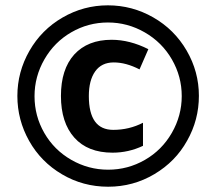

<svg xmlns="http://www.w3.org/2000/svg" viewBox="-20 -695 816 724"><path d="M506.1 -433.3Q455 -459.6 409 -459.6Q363 -459.6 339 -425.9Q315 -392.3 315 -332.7Q315 -205.3 407 -205.3Q467.1 -205.3 519.2 -232.1V-145.1Q464.6 -119.3 404.4 -119.3Q310.9 -119.3 260.4 -175.9Q209.8 -232.6 209.8 -333.2Q209.8 -433.8 259.9 -489.4Q310.9 -545 400.9 -545Q469.2 -545 539.4 -509.6ZM627.9 -193.9Q665.3 -258.8 665.3 -332.7Q665.3 -406.5 628.2 -470.9Q591 -535.4 526 -572.8Q461.1 -610.2 387 -610.2Q312.9 -610.2 249 -573.3Q185 -536.4 147.6 -471.4Q110.2 -406.5 110.2 -332.2Q110.2 -257.8 147.1 -193.6Q184 -129.4 248.7 -92.3Q313.4 -55.1 387.8 -55.1Q462.1 -55.1 526.3 -92Q590.5 -128.9 627.9 -193.9ZM685.5 -164.3Q642.1 -85.9 562.2 -38.4Q482.3 9.1 387.8 9.1Q293.2 9.1 213.9 -37.7Q134.5 -84.4 90 -163.5Q45.5 -242.7 45.5 -333.2Q45.5 -423.7 91 -503.3Q136.5 -582.9 215.9 -628.9Q295.2 -674.9 386.8 -674.9Q478.3 -674.9 557.9 -629.4Q637.5 -583.9 683.8 -504.3Q730 -424.7 730 -333.7Q730 -242.7 685.5 -164.3Z"/></svg>

Font: Khula
Style: Bold
Weight: 700
Designer: Erin McLaughlin, Steve Matteson
Version: Version 1.000;PS 1.0;hotconv 1.0.72;makeotf.lib2.5.5900; ttf